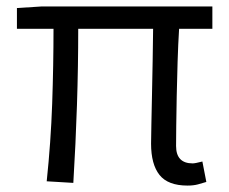

<svg xmlns="http://www.w3.org/2000/svg" viewBox="-20 -559 707 592"><path d="M558.1 13.2Q498 13.2 471.9 -19.5Q445.8 -52.2 445.8 -116.2Q445.8 -137.7 446.8 -178.2Q447.8 -218.8 448.7 -269.3Q449.7 -319.8 450.7 -372.3Q451.7 -424.8 452.1 -470.2H221.2Q221.2 -354.5 217.3 -234.9Q213.4 -115.2 206.1 4.9L124 0Q136.7 -120.6 140.9 -239.7Q145 -358.9 145 -470.2H32.2V-534.2L108.9 -539.1H634.8V-470.2H532.2Q529.3 -422.9 527.6 -368.9Q525.9 -314.9 524.9 -263.4Q523.9 -211.9 523.4 -170.9Q522.9 -129.9 522.9 -108.9Q522.9 -55.2 574.2 -55.2Q581.5 -55.2 604 -61L616.2 2Q604 5.9 590.3 9.5Q576.7 13.2 558.1 13.2Z"/></svg>

Font: Shanggu Mono N
Style: Regular
Weight: 350
Designer: GuiWonder
Version: Version 1.021